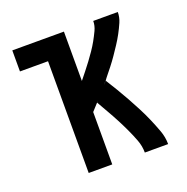

<svg xmlns="http://www.w3.org/2000/svg" viewBox="-101 -625 702 720"><g transform="rotate(-20 250.0 -265.0)"><path d="M134 0H228V-209Q244 -226 260 -244Q257 -240 254 -237Q267 -214 280 -191.5Q293 -169 305 -146Q317 -123 328 -99.5Q339 -76 348.5 -51Q358 -26 358 0H451Q451 -28 441 -55Q431 -82 420 -107.5Q409 -133 396 -158Q383 -183 369.5 -207.5Q356 -232 341.5 -256Q327 -280 312 -304L311 -302L320 -314Q333 -330 346 -346.5Q359 -363 371 -380.5Q383 -398 394.5 -415.5Q406 -433 416 -451.5Q426 -470 434.5 -489.5Q443 -509 443 -530H345Q345 -511 336.5 -493Q328 -475 318.5 -458Q309 -441 298 -425Q287 -409 275.5 -393.5Q264 -378 252 -363Q240 -348 228 -333V-530H22V-446H134ZM301 -290 310 -302V-301Q305 -295 301 -290Z"/></g></svg>

Font: Iosevka SS08 Medium
Style: Regular
Weight: 500
Monospace: yes
Designer: Belleve Invis
Foundry: Belleve Invis
Version: Version 3.4.3; ttfautohint (v1.8.3)